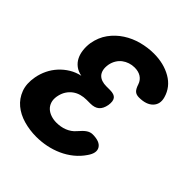

<svg xmlns="http://www.w3.org/2000/svg" viewBox="-208 -872 1013 1013"><g transform="rotate(45 298.5 -365.0)"><path d="M558 -616Q570 -574 544 -547Q518 -520 464 -520Q444 -520 432.5 -530Q421 -540 412 -568Q404 -591 384.5 -603.5Q365 -616 336 -616Q317 -616 299 -610Q281 -604 266.5 -593Q252 -582 242 -565.5Q232 -549 228 -529Q224 -505 228 -488Q232 -471 242 -460.5Q252 -450 267 -445Q282 -440 300 -440H328Q360 -440 371.5 -425Q383 -410 378 -378Q372 -346 354.5 -331Q337 -316 305 -316H277Q256 -316 236 -310.5Q216 -305 199.5 -293Q183 -281 171 -262.5Q159 -244 154 -217Q150 -193 156 -174.5Q162 -156 175.5 -143.5Q189 -131 208.5 -124.5Q228 -118 250 -118Q265 -118 280 -120.5Q295 -123 309 -128.5Q323 -134 335.5 -142.5Q348 -151 358 -163Q380 -189 396 -199.5Q412 -210 429 -210Q483 -210 499.5 -182.5Q516 -155 487 -114Q466 -83 437 -59.5Q408 -36 373.5 -20.5Q339 -5 302 2.5Q265 10 227 10Q178 10 132.5 -3Q87 -16 54.5 -43Q22 -70 6.5 -111Q-9 -152 1 -207Q7 -239 21 -268Q35 -297 57 -321Q79 -345 107 -362Q135 -379 168 -386Q141 -391 122 -405.5Q103 -420 92.5 -441Q82 -462 79 -488Q76 -514 80 -541Q89 -592 116 -629Q143 -666 181.5 -691Q220 -716 265.5 -728Q311 -740 356 -740Q430 -740 485.5 -708Q541 -676 558 -616Z"/></g></svg>

Font: Maple Mono ExtraBold
Style: Italic
Weight: 800
Italic angle: -10°
Monospace: yes
Designer: subframe7536
Version: Version 7.200